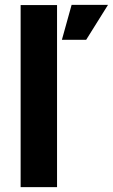

<svg xmlns="http://www.w3.org/2000/svg" viewBox="-20 -771 465 791"><path d="M65 0V-750H215V0ZM235 -607 275 -751H425L335 -607Z"/></svg>

Font: Urbanist Black
Style: Regular
Weight: 900
Designer: Corey Hu
Foundry: Corey Hu
Version: Version 1.330; ttfautohint (v1.8.4.7-5d5b)